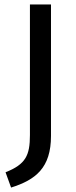

<svg xmlns="http://www.w3.org/2000/svg" viewBox="-20 -709 345 866"><path d="M210 -689H115V-100C115 -8 96 32 5 68L30 137C141 102 210 48 210 -96Z"/></svg>

Font: FSans
Style: Regular
Weight: 400
Designer: Carrois Corporate & Edenspiekermann AG
Foundry: Carrois Corporate GbR & Edenspiekermann AG
Version: Version 4.106;PS 004.106;hotconv 1.0.70;makeotf.lib2.5.58329